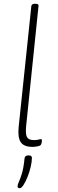

<svg xmlns="http://www.w3.org/2000/svg" viewBox="-20 -772 305 1017"><path d="M152 6Q106 6 89.5 -19.5Q73 -45 79 -101L146 -740Q148 -752 165 -752H169Q186 -752 184 -740L119 -110Q114 -63 122.5 -46.5Q131 -30 159 -30Q176 -30 184 -32.5Q192 -35 197 -35Q202 -35 202 -28Q202 -21 200 -13.5Q198 -6 195 -3Q191 1 177 3.5Q163 6 152 6ZM85 225Q73 225 73 215Q73 206 80 191Q87 176 96 147Q105 118 110 67Q112 51 131 51Q149 51 149 64Q149 85 142.5 112.5Q136 140 125.5 166Q115 192 104 208.5Q93 225 85 225Z"/></svg>

Font: Asap Condensed Condensed Thin
Style: Italic
Weight: 100
Width: 3
Italic angle: -6°
Designer: Pablo Cosgaya
Foundry: Omnibus-Type
Version: Version 3.001; ttfautohint (v1.8.4.7-5d5b)